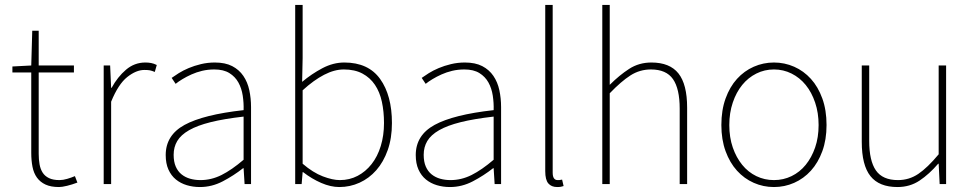

<svg xmlns="http://www.w3.org/2000/svg" viewBox="-20 -742 3930 774"><path d="M218 12Q185 12 163.5 2Q142 -8 129 -26Q116 -44 111 -69.5Q106 -95 106 -126V-450H30V-474L106 -478L110 -618H136V-478H278V-450H136V-122Q136 -99 139.5 -79.5Q143 -60 152 -46Q161 -32 177.5 -24Q194 -16 220 -16Q234 -16 251 -21Q268 -26 282 -32L292 -6Q271 2 250.5 7Q230 12 218 12Z M398 0V-478H424L428 -388H430Q454 -432 488 -461Q522 -490 566 -490Q578 -490 589 -488Q600 -486 612 -480L604 -452Q592 -457 584 -458.5Q576 -460 562 -460Q529 -460 493 -431.5Q457 -403 428 -332V0Z M786 12Q758 12 733 4.5Q708 -3 689 -18.5Q670 -34 659 -58.5Q648 -83 648 -117Q648 -197 724 -238.5Q800 -280 962 -298Q963 -327 958.5 -356.5Q954 -386 941 -409.5Q928 -433 904.5 -447.5Q881 -462 844 -462Q818 -462 795 -456.5Q772 -451 752 -442Q732 -433 715.5 -423Q699 -413 688 -404L672 -428Q683 -436 700.5 -447Q718 -458 740.5 -467.5Q763 -477 790 -483.5Q817 -490 846 -490Q888 -490 916 -475.5Q944 -461 961 -436Q978 -411 985 -378.5Q992 -346 992 -310V0H966L962 -64H960Q922 -34 878 -11Q834 12 786 12ZM788 -16Q832 -16 873 -36.5Q914 -57 962 -98V-272Q883 -263 829 -249.5Q775 -236 742 -217Q709 -198 694.5 -173.5Q680 -149 680 -118Q680 -90 688.5 -70.5Q697 -51 712 -39Q727 -27 746.5 -21.5Q766 -16 788 -16Z M1348 12Q1313 12 1275 -4.5Q1237 -21 1202 -48H1200L1196 0H1170V-722H1200V-508L1198 -412Q1236 -444 1279.5 -467Q1323 -490 1368 -490Q1465 -490 1512.5 -423.5Q1560 -357 1560 -246Q1560 -185 1543 -137Q1526 -89 1497 -56Q1468 -23 1429.5 -5.5Q1391 12 1348 12ZM1350 -16Q1389 -16 1421.5 -33Q1454 -50 1478 -80.5Q1502 -111 1515 -153.5Q1528 -196 1528 -246Q1528 -292 1519.5 -331.5Q1511 -371 1491.5 -400Q1472 -429 1441 -445.5Q1410 -462 1366 -462Q1328 -462 1286.5 -440.5Q1245 -419 1200 -378V-82Q1242 -46 1281.5 -31Q1321 -16 1350 -16Z M1794 12Q1766 12 1741 4.5Q1716 -3 1697 -18.5Q1678 -34 1667 -58.5Q1656 -83 1656 -117Q1656 -197 1732 -238.5Q1808 -280 1970 -298Q1971 -327 1966.5 -356.5Q1962 -386 1949 -409.5Q1936 -433 1912.5 -447.5Q1889 -462 1852 -462Q1826 -462 1803 -456.5Q1780 -451 1760 -442Q1740 -433 1723.5 -423Q1707 -413 1696 -404L1680 -428Q1691 -436 1708.5 -447Q1726 -458 1748.5 -467.5Q1771 -477 1798 -483.5Q1825 -490 1854 -490Q1896 -490 1924 -475.5Q1952 -461 1969 -436Q1986 -411 1993 -378.5Q2000 -346 2000 -310V0H1974L1970 -64H1968Q1930 -34 1886 -11Q1842 12 1794 12ZM1796 -16Q1840 -16 1881 -36.5Q1922 -57 1970 -98V-272Q1891 -263 1837 -249.5Q1783 -236 1750 -217Q1717 -198 1702.5 -173.5Q1688 -149 1688 -118Q1688 -90 1696.5 -70.5Q1705 -51 1720 -39Q1735 -27 1754.5 -21.5Q1774 -16 1796 -16Z M2226 12Q2203 12 2190.5 -2.5Q2178 -17 2178 -52V-722H2208V-46Q2208 -16 2228 -16Q2231 -16 2234.5 -16Q2238 -16 2246 -18L2252 8Q2246 10 2240.5 11Q2235 12 2226 12Z M2408 0V-722H2438V-400Q2477 -439 2516.5 -464.5Q2556 -490 2606 -490Q2680 -490 2715 -446Q2750 -402 2750 -308V0H2720V-304Q2720 -384 2693 -423Q2666 -462 2604 -462Q2559 -462 2521.5 -438Q2484 -414 2438 -366V0Z M3100 12Q3057 12 3018.5 -5Q2980 -22 2951 -54Q2922 -86 2905 -132.5Q2888 -179 2888 -238Q2888 -298 2905 -345Q2922 -392 2951 -424Q2980 -456 3018.5 -473Q3057 -490 3100 -490Q3143 -490 3181.5 -473Q3220 -456 3249 -424Q3278 -392 3295 -345Q3312 -298 3312 -238Q3312 -179 3295 -132.5Q3278 -86 3249 -54Q3220 -22 3181.5 -5Q3143 12 3100 12ZM3100 -16Q3138 -16 3171 -32Q3204 -48 3228 -77.5Q3252 -107 3266 -147.5Q3280 -188 3280 -238Q3280 -287 3266 -328.5Q3252 -370 3228 -399.5Q3204 -429 3171 -445.5Q3138 -462 3100 -462Q3062 -462 3029 -445.5Q2996 -429 2972 -399.5Q2948 -370 2934 -328.5Q2920 -287 2920 -238Q2920 -188 2934 -147.5Q2948 -107 2972 -77.5Q2996 -48 3029 -32Q3062 -16 3100 -16Z M3598 12Q3524 12 3489 -32Q3454 -76 3454 -170V-478H3484V-174Q3484 -94 3511 -55Q3538 -16 3600 -16Q3645 -16 3682 -41Q3719 -66 3764 -120V-478H3794V0H3768L3764 -82H3762Q3726 -40 3687 -14Q3648 12 3598 12Z"/></svg>

Font: TypoPRO Source Sans Pro
Style: Regular
Weight: 200
Designer: Paul D. Hunt
Foundry: Adobe Systems Incorporated
Version: Version 2.020;PS 2.000;hotconv 1.0.86;makeotf.lib2.5.63406